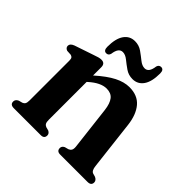

<svg xmlns="http://www.w3.org/2000/svg" viewBox="-170 -788 930 930"><g transform="rotate(45 294.5 -323.0)"><path d="M214.5 -439.5V-383.5Q265 -428.5 304.2 -448.5Q343.5 -468.5 379.5 -468.5Q435.5 -468.5 465.8 -433Q496 -397.5 503.5 -334.5L533 -82Q536 -53 551 -48L568.5 -43Q585 -35 585 -21Q585 0 560 0H373Q349 0 349 -21.5Q349 -34.5 363.5 -41.5L382.5 -46.5Q391.5 -50 396.2 -57.5Q401 -65 399.5 -81L373 -306Q368 -346 352.5 -365.8Q337 -385.5 306 -385.5Q266 -385.5 219 -343.5L214.5 -339.5V-81Q214.5 -64.5 218.5 -57.2Q222.5 -50 231 -46.5L249.5 -41.5Q263.5 -34.5 263.5 -21.5Q263.5 0 240 0H55Q30 0 30 -21Q30 -35.5 46.5 -43L65.5 -48Q74 -51 78.2 -58Q82.5 -65 82.5 -81V-352.5Q82.5 -365.5 78.8 -370.8Q75 -376 67 -378L41.5 -379.5Q26 -385 26 -399Q26 -414 48 -422.5L145.5 -455.5Q161 -461 170.8 -463.8Q180.5 -466.5 189.5 -466.5Q214.5 -466.5 214.5 -439.5ZM361.5 -506Q334 -506 312.5 -521Q291 -536 272.5 -551Q254 -566 236.5 -566Q208.5 -566 202.5 -520.5Q198.5 -504.5 183.5 -504.5Q165 -504.5 165 -531Q165 -587 185.2 -616Q205.5 -645 241 -645Q268.5 -645 290 -629.8Q311.5 -614.5 330 -599.5Q348.5 -584.5 366.5 -584.5Q394.5 -584.5 400 -630.5Q404.5 -646 419 -646Q437.5 -646 437.5 -620Q437.5 -563.5 417.2 -534.8Q397 -506 361.5 -506Z"/></g></svg>

Font: Fraunces 72pt Soft SemiBold
Style: Regular
Weight: 600
Version: Version 1.000;[b76b70a41]